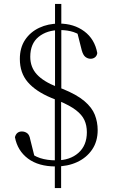

<svg xmlns="http://www.w3.org/2000/svg" viewBox="-20 -833 574 977"><path d="M264 14Q176 14 122.5 -26Q69 -66 56 -135Q60 -150 69 -157Q78 -164 91 -164Q106 -164 118 -155.5Q130 -147 134 -123L159 -23L112 -71Q149 -40 184.5 -28.5Q220 -17 266 -17Q336 -17 379 -55Q422 -93 422 -160Q422 -195 409.5 -222Q397 -249 366.5 -272.5Q336 -296 281 -319L241 -335Q162 -368 121.5 -415Q81 -462 81 -533Q81 -590 107.5 -630Q134 -670 179.5 -691.5Q225 -713 281 -713Q356 -713 409 -673.5Q462 -634 475 -563Q473 -549 463.5 -541.5Q454 -534 441 -534Q427 -534 415 -543Q403 -552 396 -577L371 -676L420 -630Q385 -660 354 -670Q323 -680 286 -680Q219 -680 176.5 -645.5Q134 -611 134 -544Q134 -491 167.5 -454.5Q201 -418 270 -391L298 -381Q370 -352 409 -319Q448 -286 462.5 -249Q477 -212 477 -171Q477 -113 448.5 -71.5Q420 -30 372 -8Q324 14 264 14ZM259 124V-354H291V124ZM260 -354V-813H292V-354Z"/></svg>

Font: Noto Serif KR ExtraLight
Style: Regular
Weight: 200
Designer: Ryoko NISHIZUKA 西塚涼子 (kana & ideographs); Frank Grießhammer (Latin, Greek & Cyrillic); Wenlong ZHANG 张文龙 (bopomofo); San
Foundry: Adobe
Version: Version 2.002-H1;hotconv 1.1.0;makeotfexe 2.6.0